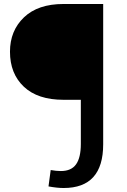

<svg xmlns="http://www.w3.org/2000/svg" viewBox="-20 -700 637 962"><path d="M497 -680V23Q497 242 299 242Q266 242 223 234L234 152Q262 157 285 157Q337 157 361 123.5Q385 90 385 21V-200H298Q169 -200 99.5 -265.5Q30 -331 30 -441Q30 -546 100 -613Q170 -680 298 -680Z"/></svg>

Font: Martel Sans DemiBold
Style: Regular
Weight: 600
Designer: Dan Reynolds and Mathieu Réguer
Foundry: Dan Reynolds and Mathieu Réguer
Version: Version 1.001;PS 001.001;hotconv 1.0.70;makeotf.lib2.5.58329